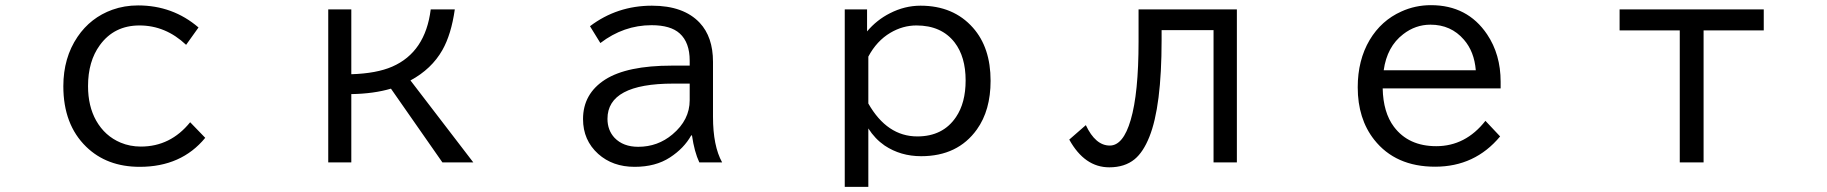

<svg xmlns="http://www.w3.org/2000/svg" viewBox="-20 -601 7040 740"><path d="M771 -69.8Q679.2 42 518.6 42Q391.6 42 312 -35.6Q224.1 -121.1 224.1 -268.6Q224.1 -378.4 278.8 -459Q329.1 -533.2 413.1 -563.5Q459.5 -580.1 512.2 -580.1Q646 -580.1 745.1 -495.1L697.3 -428.2Q618.2 -502.9 517.6 -502.9Q419.9 -502.9 364.7 -426.8Q319.3 -364.7 319.3 -269Q319.3 -191.9 350.6 -136.2Q384.3 -76.7 444.8 -51.3Q481 -36.1 522.9 -36.1Q637.2 -36.1 712.9 -129.9Z M1245.1 -564.9H1334V-314.9Q1431.6 -317.9 1491.7 -344.2Q1619.6 -399.9 1640.1 -564.9H1732.9Q1719.2 -468.3 1685.1 -408.2Q1643.6 -335 1562 -291L1804.2 24.9H1685.1L1486.8 -259.3Q1420.4 -239.7 1334 -238.3V24.9H1245.1Z M2638.2 -348.1V-367.2Q2638.2 -437.5 2599.6 -472.2Q2564.5 -503.9 2491.2 -503.9Q2383.8 -503.9 2293.9 -435.1L2253.9 -500Q2358.4 -579.1 2492.7 -579.1Q2614.7 -579.1 2676.8 -513.2Q2728 -458.5 2728 -362.8V-150.9Q2728 -38.6 2763.2 24.9H2675.3Q2656.2 -15.6 2647 -79.1H2644Q2616.2 -29.3 2562 5.9Q2506.8 42 2425.8 42Q2341.3 42 2285.6 -7.8Q2227.1 -60.5 2227.1 -142.1Q2227.1 -239.7 2312.5 -294.4Q2397 -348.1 2569.8 -348.1ZM2638.2 -278.8H2575.2Q2321.3 -278.8 2321.3 -143.1Q2321.3 -99.1 2348.6 -69.8Q2381.8 -35.2 2439.9 -35.2Q2515.1 -35.2 2571.8 -83Q2638.2 -138.7 2638.2 -214.8Z M3321.8 -564.9V-480Q3359.4 -524.4 3409.7 -549.8Q3466.8 -579.1 3527.8 -579.1Q3654.8 -579.1 3730 -494.1Q3797.9 -417.5 3797.9 -289.6Q3797.9 -175.8 3745.1 -102.1Q3671.4 1 3530.3 1Q3451.2 1 3389.6 -40Q3352.1 -65.9 3326.7 -106V119.1H3235.8V-564.9ZM3326.7 -202.1Q3398.9 -75.2 3515.6 -75.2Q3614.3 -75.2 3664.6 -149.9Q3701.7 -204.6 3701.7 -291Q3701.7 -382.3 3659.2 -437.5Q3608.4 -502.9 3512.2 -502.9Q3459.5 -502.9 3411.6 -474.6Q3358.9 -443.4 3326.7 -382.8Z M4368.2 -564.9H4747.1V24.9H4657.2V-484.9H4457V-446.8Q4457 -190.4 4409.7 -73.2Q4386.2 -14.6 4353 12.7Q4314.9 43.9 4255.4 43.9Q4160.2 43.9 4101.1 -63L4165 -118.7Q4202.1 -40 4257.3 -40Q4309.1 -40 4337.9 -138.7Q4368.2 -241.2 4368.2 -440.9Z M5763.7 -260.3H5309.1Q5311 -167.5 5352.5 -112.3Q5408.7 -37.6 5515.6 -37.6Q5628.4 -37.6 5705.1 -135.3L5761.7 -75.2Q5664.6 41.5 5511.2 41.5Q5358.4 41.5 5276.4 -62.5Q5212.9 -143.1 5212.9 -264.6Q5212.9 -369.1 5258.8 -446.8Q5303.7 -522 5380.9 -556.6Q5434.6 -581.1 5495.1 -581.1Q5635.7 -581.1 5711.4 -468.8Q5763.7 -391.1 5763.7 -286.1ZM5668 -330.1Q5662.1 -402.3 5622.1 -448.2Q5572.3 -505.9 5493.2 -505.9Q5435.5 -505.9 5388.2 -469.2Q5325.7 -421.4 5313 -330.1Z M6222.2 -564.9H6777.8V-483.9H6545.9V24.9H6454.1V-483.9H6222.2Z"/></svg>

Font: BIZ UDPGothic
Style: Regular
Weight: 400
Designer: TypeBank Co., Ltd.
Foundry: Morisawa Inc.
Version: Version 1.051